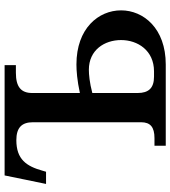

<svg xmlns="http://www.w3.org/2000/svg" viewBox="27 -767 740 834"><g transform="rotate(-90 397.0 -350.0)"><path d="M15 -520H68L73 -537C92 -604 121 -649 205 -649C259 -649 283 -626 283 -577V-107C283 -67 262 -49 214 -49H181V0H534C691 0 769 -97 769 -194C769 -292 691 -388 534 -388C507 -388 465 -385 410 -373V-580C410 -629 437 -651 498 -651H531V-700H52ZM410 -122V-319C456 -331 490 -334 511 -334C597 -334 640 -266 640 -194C640 -122 595 -51 504 -51H481C432 -51 410 -74 410 -122Z"/></g></svg>

Font: LT Superior Serif Semibold
Style: Regular
Weight: 600
Designer: Daniel Lyons
Foundry: LyonsType
Version: Version 2.120;FEAKit 1.0